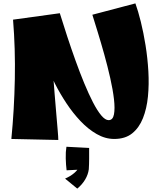

<svg xmlns="http://www.w3.org/2000/svg" viewBox="-20 -820 944 1133"><path d="M654 0Q601 0 550.5 -29Q500 -58 455 -105.5Q410 -153 372 -210.5Q334 -268 304.5 -326Q275 -384 256.5 -433.5Q238 -483 232 -514L333 -742Q353 -677 376.5 -605.5Q400 -534 425.5 -463Q451 -392 477 -329Q503 -266 528.5 -216.5Q554 -167 577.5 -139Q601 -111 621 -111Q646 -111 652.5 -145Q659 -179 652.5 -235Q646 -291 630.5 -359.5Q615 -428 595.5 -498Q576 -568 557 -629.5Q538 -691 525 -733L779 -800Q795 -756 811 -691.5Q827 -627 839 -552Q851 -477 855.5 -399.5Q860 -322 853 -250.5Q846 -179 823.5 -122.5Q801 -66 760 -33Q719 0 654 0ZM324 6 47 0Q64 -173 67.5 -353Q71 -533 57 -704L333 -742L284 -532Q287 -466 292 -397.5Q297 -329 302.5 -264Q308 -199 312.5 -144.5Q317 -90 320.5 -50.5Q324 -11 324 6ZM436 293 364 234Q396 220 417.5 201.5Q439 183 441 172L468 180L373 185Q369 153 368 114.5Q367 76 372 46L506 53Q506 87 506 117.5Q506 148 504 179Q500 210 482.5 239.5Q465 269 436 293Z"/></svg>

Font: Marhey
Style: Bold
Weight: 700
Designer: Nur Syamsi & Bustanul Arifin
Foundry: Namelatype
Version: Version 1.000